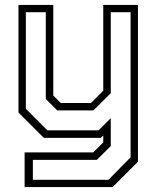

<svg xmlns="http://www.w3.org/2000/svg" viewBox="-20 -560 643 780"><path d="M158 0 55 -103V-540H196.5V-172L227 -141.5H349.5L399.5 -191.5V-540H540.5V97L437.5 200H80V59H359L399.5 18.5V-10L389.5 0ZM113.5 170.5H420.5L510.5 79V-510.5H430V-181.5L359.5 -111.5H212.5L166 -158V-510.5H85V-118L172.5 -30.5H380.5L430 -80V33L373.5 89.5H113.5Z"/></svg>

Font: Tourney Light
Style: Regular
Weight: 300
Version: Version 1.015